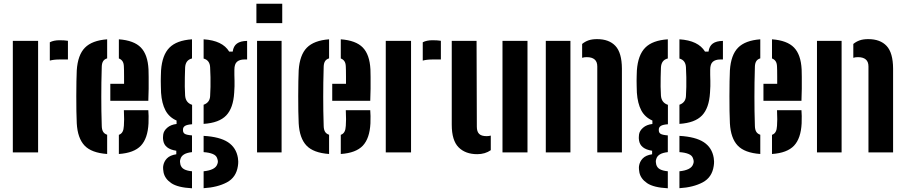

<svg xmlns="http://www.w3.org/2000/svg" viewBox="-20 -820 4872 1033"><path d="M49 0V-600H185V0ZM248 -494V-592.5Q268.5 -603.5 301 -603.5Q313 -603.5 325.2 -602.8Q337.5 -602 345.5 -600.5V-500H302.5Q269.5 -500 248 -494Z M393 -156.5Q391.5 -183.5 391 -222.2Q390.5 -261 390.5 -303.2Q390.5 -345.5 391.2 -382.5Q392 -419.5 393 -441.5Q398.5 -524.5 437 -563.5Q475.5 -602.5 556.5 -608.5V-506Q541.5 -501.5 534.8 -490.5Q528 -479.5 527.5 -461.5Q526 -415.5 525.5 -375.8Q525 -336 525 -298.8Q525 -261.5 525.5 -223.2Q526 -185 527.5 -142Q528 -122.5 534.8 -111.2Q541.5 -100 556.5 -95V8.5Q472 2.5 434.8 -37Q397.5 -76.5 393 -156.5ZM619.5 8.5V-94.5Q633 -99.5 639.2 -111Q645.5 -122.5 646.5 -143Q647.5 -158 647.8 -178.2Q648 -198.5 646.5 -227H778Q779 -218.5 779.5 -195.8Q780 -173 779 -156.5Q775 -75.5 738 -36.2Q701 3 619.5 8.5ZM573.5 -277.5V-369H647.5Q647.5 -389 647.5 -408Q647.5 -427 647.2 -441.2Q647 -455.5 646.5 -461.5Q646 -480 639.2 -490.2Q632.5 -500.5 619.5 -505.5V-608.5Q701 -602.5 738 -564.2Q775 -526 779 -446.5Q779.5 -435 779.8 -406.2Q780 -377.5 779.8 -342.5Q779.5 -307.5 778 -277.5Z M1013 193Q936.5 189 901.8 165.5Q867 142 860 107.5Q858.5 101 857.8 91Q857 81 858 73.5Q861.5 49.5 878.2 32.2Q895 15 928.5 10V-9Q864.5 -18.5 858 -65.5Q856.5 -76.5 857 -82.2Q857.5 -88 858 -95.5Q860.5 -116 879.8 -132.8Q899 -149.5 930 -153V-171.5Q890 -189 870.2 -226.2Q850.5 -263.5 846.5 -321Q846 -340.5 845.5 -355.8Q845 -371 845 -384.5Q845 -398 845.5 -411.8Q846 -425.5 846.5 -441.5Q852.5 -524 891.5 -563.5Q930.5 -603 1013 -608.5V-505.5Q995 -501 986 -488.8Q977 -476.5 976 -456.5Q975 -430 974.5 -404.2Q974 -378.5 974.2 -354Q974.5 -329.5 976 -306Q977.5 -286 987 -273.8Q996.5 -261.5 1013.5 -256V-151.5Q986 -149.5 975.2 -142.5Q964.5 -135.5 964.5 -123Q964.5 -122.5 964.5 -121.5Q964.5 -120.5 964.5 -119Q964.5 -106.5 973.8 -100.2Q983 -94 1013 -91.5V-1.5Q985 1.5 969.8 11Q954.5 20.5 950.5 36.5Q948 43.5 948.5 51Q949 58.5 950.5 64.5Q955 82 970.5 90.5Q986 99 1013 101.5ZM1075.5 192.5V101.5Q1106 98.5 1125 89Q1144 79.5 1149.5 62.5Q1152.5 55 1152.2 48Q1152 41 1148.5 32Q1144 16.5 1124.8 8.5Q1105.5 0.5 1075.5 -1.5V-89Q1162.5 -84 1206.8 -54.8Q1251 -25.5 1260 29.5Q1261.5 37 1261.8 48.5Q1262 60 1260 73Q1251 134.5 1200.5 161.2Q1150 188 1075.5 192.5ZM1075.5 -153.5V-256.5Q1091.5 -262 1100.5 -273.5Q1109.5 -285 1110.5 -302.5Q1112 -326 1112.5 -351.8Q1113 -377.5 1112.5 -404.5Q1112 -431.5 1110.5 -458.5Q1109.5 -477 1100.8 -488.8Q1092 -500.5 1075.5 -505V-608.5Q1177 -602 1213 -542.5H1232Q1236 -572 1255 -585.8Q1274 -599.5 1309.5 -600V-500H1295Q1269.5 -500 1255.2 -487.8Q1241 -475.5 1241 -444.5V-417Q1241.5 -399.5 1241.8 -385.2Q1242 -371 1241.8 -356Q1241.5 -341 1240 -321Q1235 -238.5 1197 -198.8Q1159 -159 1075.5 -153.5Z M1359.5 -695.5V-800H1498.5V-695.5ZM1363 0V-600H1495V0Z M1587 -156.5Q1585.5 -183.5 1585 -222.2Q1584.5 -261 1584.5 -303.2Q1584.5 -345.5 1585.2 -382.5Q1586 -419.5 1587 -441.5Q1592.5 -524.5 1631 -563.5Q1669.5 -602.5 1750.5 -608.5V-506Q1735.5 -501.5 1728.8 -490.5Q1722 -479.5 1721.5 -461.5Q1720 -415.5 1719.5 -375.8Q1719 -336 1719 -298.8Q1719 -261.5 1719.5 -223.2Q1720 -185 1721.5 -142Q1722 -122.5 1728.8 -111.2Q1735.5 -100 1750.5 -95V8.5Q1666 2.5 1628.8 -37Q1591.5 -76.5 1587 -156.5ZM1813.5 8.5V-94.5Q1827 -99.5 1833.2 -111Q1839.5 -122.5 1840.5 -143Q1841.5 -158 1841.8 -178.2Q1842 -198.5 1840.5 -227H1972Q1973 -218.5 1973.5 -195.8Q1974 -173 1973 -156.5Q1969 -75.5 1932 -36.2Q1895 3 1813.5 8.5ZM1767.5 -277.5V-369H1841.5Q1841.5 -389 1841.5 -408Q1841.5 -427 1841.2 -441.2Q1841 -455.5 1840.5 -461.5Q1840 -480 1833.2 -490.2Q1826.5 -500.5 1813.5 -505.5V-608.5Q1895 -602.5 1932 -564.2Q1969 -526 1973 -446.5Q1973.5 -435 1973.8 -406.2Q1974 -377.5 1973.8 -342.5Q1973.5 -307.5 1972 -277.5Z M2055.5 0V-600H2191.5V0ZM2254.5 -494V-592.5Q2275 -603.5 2307.5 -603.5Q2319.5 -603.5 2331.8 -602.8Q2344 -602 2352 -600.5V-500H2309Q2276 -500 2254.5 -494Z M2410.5 -149V-600H2544L2545.5 -138Q2545.5 -112 2557.8 -99.8Q2570 -87.5 2598 -87.5Q2610 -87.5 2620.5 -90.5V-12Q2590 9.5 2547.5 9.5Q2484 9.5 2447.2 -27.5Q2410.5 -64.5 2410.5 -149ZM2683.5 0V-600H2818V0Z M2916.5 0V-600H3049V0ZM3193.5 0V-462.5Q3193.5 -488 3179 -500.2Q3164.5 -512.5 3137 -512.5Q3130.5 -512.5 3124.2 -511.8Q3118 -511 3112 -509V-583.5Q3127 -596 3146 -602.8Q3165 -609.5 3192.5 -609.5Q3257 -609.5 3291.2 -572.8Q3325.5 -536 3326 -451V0Z M3573 193Q3496.5 189 3461.8 165.5Q3427 142 3420 107.5Q3418.5 101 3417.8 91Q3417 81 3418 73.5Q3421.5 49.5 3438.2 32.2Q3455 15 3488.5 10V-9Q3424.5 -18.5 3418 -65.5Q3416.5 -76.5 3417 -82.2Q3417.5 -88 3418 -95.5Q3420.5 -116 3439.8 -132.8Q3459 -149.5 3490 -153V-171.5Q3450 -189 3430.2 -226.2Q3410.5 -263.5 3406.5 -321Q3406 -340.5 3405.5 -355.8Q3405 -371 3405 -384.5Q3405 -398 3405.5 -411.8Q3406 -425.5 3406.5 -441.5Q3412.5 -524 3451.5 -563.5Q3490.5 -603 3573 -608.5V-505.5Q3555 -501 3546 -488.8Q3537 -476.5 3536 -456.5Q3535 -430 3534.5 -404.2Q3534 -378.5 3534.2 -354Q3534.5 -329.5 3536 -306Q3537.5 -286 3547 -273.8Q3556.5 -261.5 3573.5 -256V-151.5Q3546 -149.5 3535.2 -142.5Q3524.5 -135.5 3524.5 -123Q3524.5 -122.5 3524.5 -121.5Q3524.5 -120.5 3524.5 -119Q3524.5 -106.5 3533.8 -100.2Q3543 -94 3573 -91.5V-1.5Q3545 1.5 3529.8 11Q3514.5 20.5 3510.5 36.5Q3508 43.5 3508.5 51Q3509 58.5 3510.5 64.5Q3515 82 3530.5 90.5Q3546 99 3573 101.5ZM3635.5 192.5V101.5Q3666 98.5 3685 89Q3704 79.5 3709.5 62.5Q3712.5 55 3712.2 48Q3712 41 3708.5 32Q3704 16.5 3684.8 8.5Q3665.5 0.5 3635.5 -1.5V-89Q3722.5 -84 3766.8 -54.8Q3811 -25.5 3820 29.5Q3821.5 37 3821.8 48.5Q3822 60 3820 73Q3811 134.5 3760.5 161.2Q3710 188 3635.5 192.5ZM3635.5 -153.5V-256.5Q3651.5 -262 3660.5 -273.5Q3669.5 -285 3670.5 -302.5Q3672 -326 3672.5 -351.8Q3673 -377.5 3672.5 -404.5Q3672 -431.5 3670.5 -458.5Q3669.5 -477 3660.8 -488.8Q3652 -500.5 3635.5 -505V-608.5Q3737 -602 3773 -542.5H3792Q3796 -572 3815 -585.8Q3834 -599.5 3869.5 -600V-500H3855Q3829.5 -500 3815.2 -487.8Q3801 -475.5 3801 -444.5V-417Q3801.5 -399.5 3801.8 -385.2Q3802 -371 3801.8 -356Q3801.5 -341 3800 -321Q3795 -238.5 3757 -198.8Q3719 -159 3635.5 -153.5Z M3907 -156.5Q3905.5 -183.5 3905 -222.2Q3904.5 -261 3904.5 -303.2Q3904.5 -345.5 3905.2 -382.5Q3906 -419.5 3907 -441.5Q3912.5 -524.5 3951 -563.5Q3989.5 -602.5 4070.5 -608.5V-506Q4055.5 -501.5 4048.8 -490.5Q4042 -479.5 4041.5 -461.5Q4040 -415.5 4039.5 -375.8Q4039 -336 4039 -298.8Q4039 -261.5 4039.5 -223.2Q4040 -185 4041.5 -142Q4042 -122.5 4048.8 -111.2Q4055.5 -100 4070.5 -95V8.5Q3986 2.5 3948.8 -37Q3911.5 -76.5 3907 -156.5ZM4133.5 8.5V-94.5Q4147 -99.5 4153.2 -111Q4159.5 -122.5 4160.5 -143Q4161.5 -158 4161.8 -178.2Q4162 -198.5 4160.5 -227H4292Q4293 -218.5 4293.5 -195.8Q4294 -173 4293 -156.5Q4289 -75.5 4252 -36.2Q4215 3 4133.5 8.5ZM4087.5 -277.5V-369H4161.5Q4161.5 -389 4161.5 -408Q4161.5 -427 4161.2 -441.2Q4161 -455.5 4160.5 -461.5Q4160 -480 4153.2 -490.2Q4146.5 -500.5 4133.5 -505.5V-608.5Q4215 -602.5 4252 -564.2Q4289 -526 4293 -446.5Q4293.5 -435 4293.8 -406.2Q4294 -377.5 4293.8 -342.5Q4293.5 -307.5 4292 -277.5Z M4375.5 0V-600H4508V0ZM4652.5 0V-462.5Q4652.5 -488 4638 -500.2Q4623.5 -512.5 4596 -512.5Q4589.5 -512.5 4583.2 -511.8Q4577 -511 4571 -509V-583.5Q4586 -596 4605 -602.8Q4624 -609.5 4651.5 -609.5Q4716 -609.5 4750.2 -572.8Q4784.5 -536 4785 -451V0Z"/></svg>

Font: Big Shoulders Stencil Text Thin ExtraBold
Style: Regular
Weight: 800
Version: Version 2.001